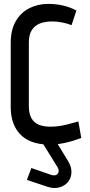

<svg xmlns="http://www.w3.org/2000/svg" viewBox="-20 -731 460 985"><path d="M196 -7V-1L274 125Q283 138 280.5 150Q278 162 268.5 166.5Q259 171 242 166L141 131L118 192L223 227Q256 238 284 230.5Q312 223 328.5 203Q345 183 346.5 154.5Q348 126 329 95L270 -2V-6ZM347 -602 372 -677Q338 -695 302 -703Q266 -711 229 -711Q174 -711 130.5 -689Q87 -667 61 -622.5Q35 -578 35 -511V-184Q35 -120 59 -76Q83 -32 127.5 -10.5Q172 11 234 11Q272 11 313 2Q354 -7 397 -23L382 -108Q369 -105 345.5 -98Q322 -91 294.5 -86Q267 -81 240 -81Q203 -81 178.5 -91.5Q154 -102 141 -125Q128 -148 128 -186V-514Q128 -552 142.5 -575.5Q157 -599 183.5 -610Q210 -621 248 -621Q272 -621 298.5 -616Q325 -611 347 -602Z"/></svg>

Font: Advent Pro SemiBold
Style: Regular
Weight: 600
Designer: VivaRado, Andreas Kalpakidis
Foundry: VivaRado, Andreas Kalpakidis
Version: Version 3.000